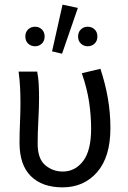

<svg xmlns="http://www.w3.org/2000/svg" viewBox="-20 -794 550 826"><path d="M249 12Q162 12 113 -36Q64 -84 64 -180Q64 -224 66 -267Q68 -310 68 -353Q68 -382 66.5 -415Q65 -448 60 -486H140Q145 -461 146.5 -433Q148 -405 148 -373Q148 -332 145 -276.5Q142 -221 142 -176Q142 -111 174.5 -83.5Q207 -56 250 -56Q303 -56 337.5 -101Q372 -146 372 -240Q372 -296 363.5 -354Q355 -412 332 -479L412 -498Q433 -435 444 -371.5Q455 -308 455 -243Q455 -119 398 -53.5Q341 12 249 12ZM131 -595Q113 -595 101 -606.5Q89 -618 89 -637Q89 -656 101 -667.5Q113 -679 131 -679Q148 -679 160 -667.5Q172 -656 172 -637Q172 -618 160 -606.5Q148 -595 131 -595ZM247 -563 204 -573 249 -774 315 -760ZM357 -595Q340 -595 328 -606.5Q316 -618 316 -637Q316 -656 328 -667.5Q340 -679 357 -679Q375 -679 387 -667.5Q399 -656 399 -637Q399 -618 387 -606.5Q375 -595 357 -595Z"/></svg>

Font: .
Style: 
Weight: 400
Designer: Paul D. Hunt, Dalton Maag
Foundry: Dalton Maag Ltd
Version: Version 1.200